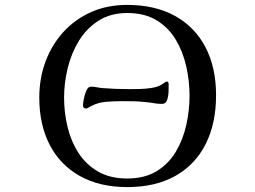

<svg xmlns="http://www.w3.org/2000/svg" viewBox="-20 -757 1040 782"><path d="M667 -412Q667 -403 666.5 -384Q666 -365 660.5 -349.5Q655 -334 641 -334H636Q620 -334 605 -337Q590 -340 574 -341Q549 -344 525 -344.5Q501 -345 477 -345Q447 -345 413.5 -342.5Q380 -340 354 -326Q350 -325 342.5 -320Q335 -315 331 -315Q318 -315 318 -328Q318 -336 321.5 -354.5Q325 -373 332 -388.5Q339 -404 350 -404Q363 -404 375 -401.5Q387 -399 400 -398Q427 -396 453.5 -395Q480 -394 507 -394Q524 -394 548 -394.5Q572 -395 595 -398.5Q618 -402 632 -409Q637 -411 646.5 -418Q656 -425 659 -425Q664 -425 665.5 -421Q667 -417 667 -412ZM752 -367Q752 -427 738.5 -487Q725 -547 695.5 -596Q666 -645 617.5 -674.5Q569 -704 498 -704Q430 -704 381 -672.5Q332 -641 301 -590Q270 -539 255.5 -478.5Q241 -418 241 -360Q241 -299 255 -240.5Q269 -182 299.5 -134.5Q330 -87 379 -58.5Q428 -30 498 -30Q569 -30 617.5 -59.5Q666 -89 695.5 -138Q725 -187 738.5 -247Q752 -307 752 -367ZM860 -369Q860 -255 818 -171Q776 -87 695 -41Q614 5 498 5Q386 5 305.5 -40Q225 -85 182.5 -167Q140 -249 140 -360Q140 -438 165.5 -506.5Q191 -575 238.5 -627Q286 -679 351.5 -708Q417 -737 498 -737Q612 -737 693 -692Q774 -647 817 -564.5Q860 -482 860 -369Z"/></svg>

Font: Kaisei Tokumin
Style: Regular
Weight: 400
Designer: Font-Kai, 金井和夫
Foundry: KAZUO KANAI
Version: Version 5.003